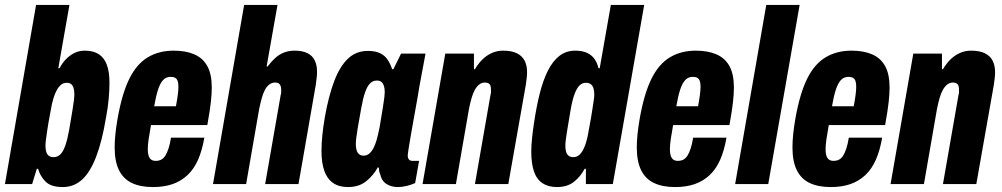

<svg xmlns="http://www.w3.org/2000/svg" viewBox="-26 -745 4053 777"><path d="M228 12Q181 12 159 -9.5Q137 -31 128 -62H123L104 0H-6L120 -725H255L210 -469H215Q226 -490 241 -505.5Q256 -521 275 -530.5Q294 -540 317 -540Q352 -540 374 -525.5Q396 -511 406.5 -482.5Q417 -454 417 -410Q417 -382 414 -346.5Q411 -311 403 -269Q387 -173 363 -110.5Q339 -48 306 -18Q273 12 228 12ZM191 -109Q207 -109 218.5 -120.5Q230 -132 238.5 -156.5Q247 -181 254 -220Q263 -273 267.5 -300.5Q272 -328 273.5 -341Q275 -354 275 -362Q275 -379 271.5 -389.5Q268 -400 261.5 -405Q255 -410 244 -410Q232 -410 222.5 -403Q213 -396 205 -382.5Q197 -369 190.5 -348Q184 -327 179 -297Q169 -244 165 -216.5Q161 -189 159.5 -176.5Q158 -164 158 -155Q158 -140 161.5 -129.5Q165 -119 172.5 -114Q180 -109 191 -109Z M593 12Q542 12 507.5 -4.5Q473 -21 455.5 -56.5Q438 -92 438 -148Q438 -173 441 -202.5Q444 -232 450 -266Q468 -367 497.5 -426.5Q527 -486 572 -513Q617 -540 677 -540Q726 -540 760.5 -525Q795 -510 813 -477.5Q831 -445 831 -391Q831 -367 827.5 -333.5Q824 -300 813 -239H585Q579 -206 575.5 -182Q572 -158 572 -140Q572 -125 575.5 -114.5Q579 -104 586 -99Q593 -94 604 -94Q617 -94 626.5 -99Q636 -104 643 -115Q650 -126 656 -144Q662 -162 666 -188H801Q792 -136 775.5 -98.5Q759 -61 733 -36.5Q707 -12 672.5 0Q638 12 593 12ZM598 -315H686Q691 -342 693.5 -361.5Q696 -381 696 -394Q696 -408 693 -417Q690 -426 683 -430Q676 -434 665 -434Q646 -434 634 -421Q622 -408 613.5 -382Q605 -356 598 -315Z M836 0 962 -725H1097L1053 -476H1057Q1072 -496 1088 -510.5Q1104 -525 1123.5 -532.5Q1143 -540 1166 -540Q1198 -540 1218 -530Q1238 -520 1247.5 -501Q1257 -482 1257 -454Q1257 -443 1255.5 -430Q1254 -417 1252 -402L1182 0H1047L1110 -361Q1112 -367 1112 -371.5Q1112 -376 1112 -381Q1112 -391 1109.5 -397.5Q1107 -404 1102 -407.5Q1097 -411 1087 -411Q1075 -411 1064.5 -403.5Q1054 -396 1046.5 -382Q1039 -368 1033.5 -348.5Q1028 -329 1023 -305L970 0Z M1382 12Q1346 12 1322 -4.5Q1298 -21 1286.5 -53.5Q1275 -86 1275 -133Q1275 -163 1278.5 -198Q1282 -233 1289 -273Q1304 -357 1326.5 -416.5Q1349 -476 1382 -507.5Q1415 -539 1463 -539Q1493 -539 1512.5 -529.5Q1532 -520 1543 -503Q1554 -486 1561 -465H1566L1597 -528H1696L1671 -394Q1668 -373 1662 -340Q1656 -307 1649.5 -270.5Q1643 -234 1637 -200Q1631 -166 1627.5 -143Q1624 -120 1624 -117Q1624 -105 1629 -99.5Q1634 -94 1643 -94H1670L1654 -4Q1638 3 1619.5 7.5Q1601 12 1584 12Q1558 12 1538 -0.5Q1518 -13 1512 -42Q1509 -47 1508.5 -53Q1508 -59 1507 -66L1503 -68Q1486 -36 1456.5 -12Q1427 12 1382 12ZM1445 -115Q1457 -115 1466.5 -122Q1476 -129 1484 -143Q1492 -157 1498 -178Q1504 -199 1510 -229Q1519 -283 1523.5 -310.5Q1528 -338 1529.5 -351.5Q1531 -365 1531 -372Q1531 -388 1527.5 -398Q1524 -408 1517.5 -413.5Q1511 -419 1499 -419Q1483 -419 1471.5 -407.5Q1460 -396 1451.5 -371.5Q1443 -347 1436 -308Q1426 -254 1421.5 -226Q1417 -198 1415.5 -185Q1414 -172 1414 -163Q1414 -138 1422 -126.5Q1430 -115 1445 -115Z M1684 0 1776 -528H1892V-465H1896Q1911 -490 1928 -506Q1945 -522 1965.5 -531Q1986 -540 2010 -540Q2044 -540 2065.5 -529.5Q2087 -519 2097 -499.5Q2107 -480 2107 -453Q2107 -441 2105.5 -429Q2104 -417 2102 -402L2031 0H1896L1959 -361Q1961 -367 1961 -371.5Q1961 -376 1961 -381Q1961 -391 1959 -397.5Q1957 -404 1951.5 -407.5Q1946 -411 1937 -411Q1924 -411 1914 -403.5Q1904 -396 1896 -382Q1888 -368 1882.5 -348.5Q1877 -329 1872 -305L1819 0Z M2228 12Q2193 12 2169.5 -3.5Q2146 -19 2135 -51Q2124 -83 2124 -131Q2124 -156 2127 -184.5Q2130 -213 2135 -247Q2145 -314 2158.5 -367.5Q2172 -421 2191.5 -459.5Q2211 -498 2238 -519Q2265 -540 2302 -540Q2332 -540 2351 -530.5Q2370 -521 2380.5 -505.5Q2391 -490 2396 -469H2401L2446 -725H2581L2454 0H2345V-62H2340Q2324 -31 2297 -9.5Q2270 12 2228 12ZM2294 -109Q2310 -109 2321.5 -121Q2333 -133 2342 -157.5Q2351 -182 2357 -220Q2367 -273 2371 -300.5Q2375 -328 2377 -340.5Q2379 -353 2379 -361Q2379 -378 2375.5 -388.5Q2372 -399 2364.5 -404.5Q2357 -410 2345 -410Q2330 -410 2319 -399Q2308 -388 2299 -364Q2290 -340 2283 -299Q2274 -246 2269.5 -218.5Q2265 -191 2263.5 -178Q2262 -165 2262 -156Q2262 -131 2270 -120Q2278 -109 2294 -109Z M2706 12Q2655 12 2620.5 -4.5Q2586 -21 2568.5 -56.5Q2551 -92 2551 -148Q2551 -173 2554 -202.5Q2557 -232 2563 -266Q2581 -367 2610.5 -426.5Q2640 -486 2685 -513Q2730 -540 2790 -540Q2839 -540 2873.5 -525Q2908 -510 2926 -477.5Q2944 -445 2944 -391Q2944 -367 2940.5 -333.5Q2937 -300 2926 -239H2698Q2692 -206 2688.5 -182Q2685 -158 2685 -140Q2685 -125 2688.5 -114.5Q2692 -104 2699 -99Q2706 -94 2717 -94Q2730 -94 2739.5 -99Q2749 -104 2756 -115Q2763 -126 2769 -144Q2775 -162 2779 -188H2914Q2905 -136 2888.5 -98.5Q2872 -61 2846 -36.5Q2820 -12 2785.5 0Q2751 12 2706 12ZM2711 -315H2799Q2804 -342 2806.5 -361.5Q2809 -381 2809 -394Q2809 -408 2806 -417Q2803 -426 2796 -430Q2789 -434 2778 -434Q2759 -434 2747 -421Q2735 -408 2726.5 -382Q2718 -356 2711 -315Z M2949 0 3075 -725H3210L3083 0Z M3336 12Q3285 12 3250.5 -4.5Q3216 -21 3198.5 -56.5Q3181 -92 3181 -148Q3181 -173 3184 -202.5Q3187 -232 3193 -266Q3211 -367 3240.5 -426.5Q3270 -486 3315 -513Q3360 -540 3420 -540Q3469 -540 3503.5 -525Q3538 -510 3556 -477.5Q3574 -445 3574 -391Q3574 -367 3570.5 -333.5Q3567 -300 3556 -239H3328Q3322 -206 3318.5 -182Q3315 -158 3315 -140Q3315 -125 3318.5 -114.5Q3322 -104 3329 -99Q3336 -94 3347 -94Q3360 -94 3369.5 -99Q3379 -104 3386 -115Q3393 -126 3399 -144Q3405 -162 3409 -188H3544Q3535 -136 3518.5 -98.5Q3502 -61 3476 -36.5Q3450 -12 3415.5 0Q3381 12 3336 12ZM3341 -315H3429Q3434 -342 3436.5 -361.5Q3439 -381 3439 -394Q3439 -408 3436 -417Q3433 -426 3426 -430Q3419 -434 3408 -434Q3389 -434 3377 -421Q3365 -408 3356.5 -382Q3348 -356 3341 -315Z M3578 0 3670 -528H3786V-465H3790Q3805 -490 3822 -506Q3839 -522 3859.5 -531Q3880 -540 3904 -540Q3938 -540 3959.5 -529.5Q3981 -519 3991 -499.5Q4001 -480 4001 -453Q4001 -441 3999.5 -429Q3998 -417 3996 -402L3925 0H3790L3853 -361Q3855 -367 3855 -371.5Q3855 -376 3855 -381Q3855 -391 3853 -397.5Q3851 -404 3845.5 -407.5Q3840 -411 3831 -411Q3818 -411 3808 -403.5Q3798 -396 3790 -382Q3782 -368 3776.5 -348.5Q3771 -329 3766 -305L3713 0Z"/></svg>

Font: Archivo ExtraCondensed ExtraBold
Style: Italic
Weight: 800
Width: 2
Italic angle: -10°
Designer: Hector Gatti
Foundry: Omnibus-Type
Version: Version 2.001